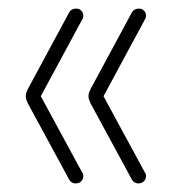

<svg xmlns="http://www.w3.org/2000/svg" viewBox="-20 -501 401 447"><path d="M302 -74Q292 -74 287 -83L191 -260Q189 -264 187.5 -268.5Q186 -273 186 -277Q186 -282 187.5 -286Q189 -290 191 -294L287 -472Q292 -481 304 -481Q309 -481 312.5 -478.5Q316 -476 318 -472.5Q320 -469 320 -464Q320 -460 317 -455L221 -277L317 -100Q320 -96 320 -91Q320 -86 317.5 -82Q315 -78 311 -76Q307 -74 302 -74ZM156 -74Q146 -74 141 -83L45 -260Q43 -264 41.5 -268.5Q40 -273 40 -277Q40 -282 41.5 -286Q43 -290 45 -294L141 -472Q146 -481 158 -481Q163 -481 166.5 -478.5Q170 -476 172 -472.5Q174 -469 174 -464Q174 -460 171 -455L75 -277L171 -100Q174 -96 174 -91Q174 -86 171.5 -82Q169 -78 165 -76Q161 -74 156 -74Z"/></svg>

Font: Dosis ExtraLight
Style: Regular
Weight: 250
Designer: EdgarTolentino, PabloImpallari, IginoMarini
Foundry: EdgarTolentino, PabloImpallari, IginoMarini
Version: Version 3.001; ttfautohint (v1.8.2)